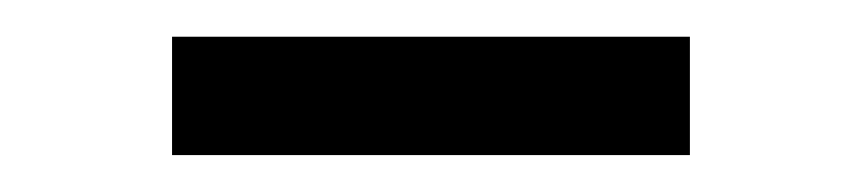

<svg xmlns="http://www.w3.org/2000/svg" viewBox="-20 -258 462 103"><path d="M72.3 -174.8V-238.3H350.1V-174.8Z"/></svg>

Font: Now
Style: Regular
Weight: 400
Designer: Alfredo Marco Pradil
Foundry: Alfredo Marco Pradil
Version: Version 1.200;hotconv 1.0.109;makeotfexe 2.5.65596